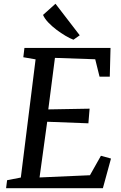

<svg xmlns="http://www.w3.org/2000/svg" viewBox="-20 -997 642 1017"><path d="M369.1 -786.6Q351.6 -793 327.4 -807.1Q303.2 -821.3 279.3 -839.4Q255.4 -857.4 235.8 -877.9Q216.3 -898.4 208 -918L273.9 -977.1L402.3 -810.1L369.1 -786.6ZM17.6 -42.5 90.3 -56.6 168.5 -682.6 103.5 -693.8 109.4 -743.2H565.4L561.5 -590.8H507.3L484.4 -683.1L271 -690.4L235.8 -417.5L454.6 -421.4L448.2 -343.8L230 -352.1L189.5 -57.1L456.5 -68.8L514.6 -171.9L567.9 -157.2L524.9 0H12.2Z"/></svg>

Font: Merriweather
Style: Italic
Weight: 400
Italic angle: -7°
Designer: Eben Sorkin ( eben@eyebytes.com )
Foundry: Eben Sorkin ( eben@eyebytes.com )
Version: Version 1.005; ttfautohint (v0.97) -l 13 -r 13 -G 200 -x 24 